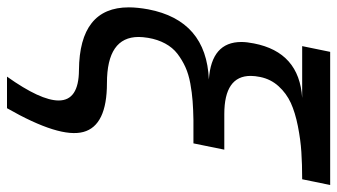

<svg xmlns="http://www.w3.org/2000/svg" viewBox="-224 -518 940 535"><g transform="rotate(90 245.5 -250.0)"><path d="M295.5 -405.5H394.5L377 -319.5H312Q282.5 -319 259.2 -317.2Q236 -315.5 210 -310.8Q184 -306 164.2 -297Q144.5 -288 127.2 -274.8Q110 -261.5 98.8 -240.8Q87.5 -220 83 -193.5Q80.5 -177.5 80.5 -167Q80.5 -78.5 209 -78.5Q327.5 -78.5 345.2 -12.8Q363 53 279 200H191Q257.5 106.5 257.5 56Q257.5 0 173 -0.5Q-2 -2 -2 -139.5Q-2 -163 3.5 -193.5Q34.5 -355.5 199 -362.5Q94.5 -369.5 94.5 -453Q94.5 -468 98.5 -488Q123 -614.5 250.5 -622.5H106L122 -700.5H493L477 -622.5Q435 -622.5 400.8 -620.2Q366.5 -618 328.8 -610.5Q291 -603 264.2 -590.8Q237.5 -578.5 217.8 -556.8Q198 -535 192 -505.5Q189 -491 189 -479Q189 -405.5 295.5 -405.5Z"/></g></svg>

Font: Argentum Sans Light
Style: Italic
Weight: 300
Italic angle: -11.3°
Designer: Julieta Ulanovsky (font), Owen Earl (portions from Jones font), Cristiano Sobral (main changes and remaster)
Foundry: Julieta Ulanovsky (font), Owen Earl (portions from Jones font), Cristiano Sobral (main changes and remaster)
Version: Version 3.127